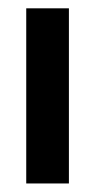

<svg xmlns="http://www.w3.org/2000/svg" viewBox="-20 -430 240 450"><path d="M41.5 0V-410.5H141.5V0Z"/></svg>

Font: League Spartan Thin Medium
Style: Regular
Weight: 500
Version: Version 2.002